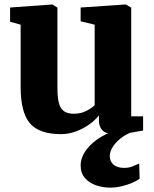

<svg xmlns="http://www.w3.org/2000/svg" viewBox="-20 -587 688 856"><path d="M489 10Q452.5 10 436.8 -5.8Q421 -21.5 421 -51V-73Q406 -52.5 379.2 -33.2Q352.5 -14 319.5 -1.5Q286.5 11 252 11Q154.5 11 113.2 -37.5Q72 -86 72 -199.5V-477L25 -490V-553.5L212.5 -567H213.5L236 -553V-195.5Q236 -152 242.8 -127Q249.5 -102 265.5 -91Q281.5 -80 308.5 -80Q332.5 -80 350.5 -86.5Q368.5 -93 381.5 -101.8Q394.5 -110.5 402 -118V-477L339.5 -492V-553.5L538 -567H541L565 -553V-68.5H618V-5Q599.5 -1.5 565.8 4.2Q532 10 489 10ZM470.5 249.5Q439.5 249.5 409.2 239.5Q379 229.5 359.2 207.5Q339.5 185.5 339.5 150Q339.5 129.5 348.8 108.2Q358 87 376.5 66.8Q395 46.5 421.5 29Q448 11.5 482.5 -1L518 -5L575 -1Q540.5 11.5 517 30.5Q493.5 49.5 481.5 70Q469.5 90.5 469.5 108.5Q469.5 133 486.2 147.2Q503 161.5 533.5 161.5Q555.5 161.5 570.2 155Q585 148.5 600.5 142L602.5 210Q588.5 220 567.2 229Q546 238 521 243.8Q496 249.5 470.5 249.5Z"/></svg>

Font: Merriweather 20pt Black
Style: Regular
Weight: 900
Version: Version 2.100